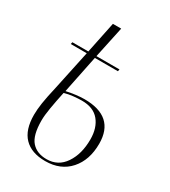

<svg xmlns="http://www.w3.org/2000/svg" viewBox="-164 -728 729 822"><g transform="rotate(30 200.5 -317.0)"><path d="M191 10Q123 10 87 -27Q51 -64 51 -138Q51 -164 56 -197Q61 -230 74 -286L115 -479H36L38 -489H117L149 -644H190L157 -489H271L269 -479H155L117 -293Q139 -298 163 -301Q187 -304 205 -304Q355 -304 355 -170Q355 -89 311 -39.5Q267 10 191 10ZM192 0Q249 0 281 -47.5Q313 -95 313 -167Q313 -224 284.5 -258.5Q256 -293 199 -293Q181 -293 157 -290.5Q133 -288 114 -282Q104 -235 97.5 -196.5Q91 -158 91 -133Q91 -60 117.5 -30Q144 0 192 0Z"/></g></svg>

Font: Noto Serif Display Condensed ExtraLight
Style: Italic
Weight: 200
Width: 3
Italic angle: -12°
Designer: Monotype Design Team
Foundry: Monotype Imaging Inc.
Version: Version 2.009